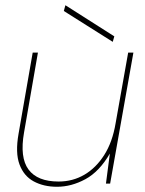

<svg xmlns="http://www.w3.org/2000/svg" viewBox="-20 -702 556 734"><path d="M198 12Q147 12 109 -8.5Q71 -29 54.5 -73.5Q38 -118 51 -191L105 -501H125L72 -196Q55 -100 89 -54Q123 -8 204 -8Q258 -8 302.5 -34Q347 -60 378.5 -109.5Q410 -159 422 -231L470 -501H490L401 0H385L400 -115Q360 -46 306.5 -17Q253 12 198 12ZM411 -542 224 -660 230 -682 417 -563Z"/></svg>

Font: DM Sans 18pt Thin
Style: Italic
Weight: 250
Italic angle: -10°
Designer: Colophon Foundry, Jonny Pinhorn
Foundry: Colophon Foundry
Version: Version 4.004;gftools[0.9.30]